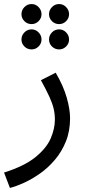

<svg xmlns="http://www.w3.org/2000/svg" viewBox="-45 -698 432 948"><path d="M4 230 -25 154Q76 122 130.5 77.5Q185 33 205.5 -15Q226 -63 226 -107Q226 -135 220 -161Q214 -187 199 -220Q184 -253 157 -302L230 -339Q268 -274 284.5 -216Q301 -158 301 -114Q301 -51 280.5 0Q260 51 226.5 90.5Q193 130 153.5 158Q114 186 74.5 204Q35 222 4 230ZM111 -579Q90 -579 75.5 -593.5Q61 -608 61 -628Q61 -648 75.5 -663Q90 -678 111 -678Q131 -678 145.5 -663Q160 -648 160 -628Q160 -608 145.5 -593.5Q131 -579 111 -579ZM247 -579Q226 -579 211.5 -593.5Q197 -608 197 -628Q197 -648 211.5 -663Q226 -678 247 -678Q267 -678 281.5 -663Q296 -648 296 -628Q296 -608 281.5 -593.5Q267 -579 247 -579ZM111 -454Q90 -454 75.5 -468.5Q61 -483 61 -503Q61 -523 75.5 -538Q90 -553 111 -553Q131 -553 145.5 -538Q160 -523 160 -503Q160 -483 145.5 -468.5Q131 -454 111 -454ZM247 -454Q226 -454 211.5 -468.5Q197 -483 197 -503Q197 -523 211.5 -538Q226 -553 247 -553Q267 -553 281.5 -538Q296 -523 296 -503Q296 -483 281.5 -468.5Q267 -454 247 -454Z"/></svg>

Font: Noto IKEA Arabic
Style: Regular
Weight: 400
Designer: Monotype Design Team
Foundry: Monotype Imaging Inc.
Version: Version 1.200